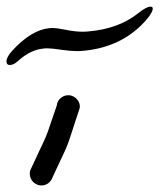

<svg xmlns="http://www.w3.org/2000/svg" viewBox="-84 -568 482 580"><path d="M356.9 -506.8Q285.2 -425.3 168 -414.6Q162.6 -414.1 157.7 -413.8Q152.8 -413.6 147.9 -413.6Q138.7 -413.6 127.4 -414.6Q116.2 -415.5 102.1 -417.5Q74.2 -421.9 60.5 -421.9Q57.1 -421.9 54.2 -421.9Q51.3 -421.9 48.3 -421.4Q8.3 -418 -28.3 -384.8Q-42.5 -371.6 -54.2 -371.6Q-64.5 -371.6 -64.5 -382.3Q-64.5 -396 -46.4 -415.5Q10.7 -477.5 64.9 -482.9Q68.4 -483.4 72.3 -483.4Q88.4 -483.4 111.8 -478.5Q128.4 -475.1 141.8 -473.6Q155.3 -472.2 165.5 -472.2Q169.9 -472.2 174.3 -472.4Q178.7 -472.7 183.1 -473.1Q272.9 -480.5 332.5 -527.3Q357.9 -547.9 371.1 -547.9Q377.4 -547.9 377.4 -542Q377.4 -530.3 356.9 -506.8ZM156.7 -241.2Q147.5 -213.9 141.6 -195.6Q135.7 -177.2 131.8 -165.3Q127.9 -153.3 125.2 -145.5Q122.6 -137.7 119.9 -130.9Q117.2 -124 114 -116.5Q110.8 -108.9 105.2 -97.4Q99.6 -85.9 91.6 -68.6Q83.5 -51.3 71.3 -24.9Q63.5 -12.2 49.8 -8.8Q45.4 -7.8 41 -7.8Q32.2 -7.8 23.4 -12.7Q10.7 -20.5 7.3 -34.2Q5.9 -39.1 5.9 -43.5Q5.9 -52.2 10.7 -60.5Q25.4 -92.3 33.7 -109.9Q42 -127.4 46.9 -137.9Q51.8 -148.4 54.7 -155.3Q57.6 -162.1 61.3 -172.6Q64.9 -183.1 70.8 -200.4Q76.7 -217.8 87.4 -249Q88.9 -263.7 100.6 -272.9Q110.4 -280.3 122.1 -280.3H126Q140.1 -278.3 149.4 -267.1Q157.2 -257.8 157.2 -246.1Q157.2 -243.7 156.7 -241.2Z"/></svg>

Font: DimaLatifi
Style: regular
Weight: 400
Designer: R.Balvardi
Foundry: Dima Software Group
Version: Version 1.00;January 29, 2019;FontCreator 11.5.0.2427 64-bit